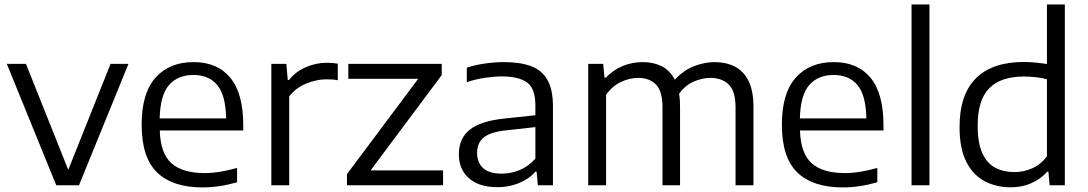

<svg xmlns="http://www.w3.org/2000/svg" viewBox="-20 -828 4860 858"><path d="M231.5 0 10.5 -542.5H96L285 -69L474 -542.5H554L333 0Z M884.5 9.5Q751.5 9.5 682.2 -57.2Q613 -124 613 -271Q613 -411.5 675 -481Q737 -550.5 845 -550.5Q951.5 -550.5 1009.2 -480.5Q1067 -410.5 1067 -269V-245H694Q697 -142 746.5 -98.2Q796 -54.5 894.5 -54.5Q927.5 -54.5 963.8 -60.5Q1000 -66.5 1039.5 -77.5V-13.5Q997.5 -1.5 959.5 4Q921.5 9.5 884.5 9.5ZM844 -493Q775 -493 735.5 -448.2Q696 -403.5 693.5 -299H990.5Q988.5 -403 950.8 -448Q913 -493 844 -493Z M1192.5 0V-542.5H1259.5L1266 -470.5H1271.5Q1301 -508 1346.8 -527.8Q1392.5 -547.5 1440.5 -547.5Q1467 -547.5 1489.5 -543.5V-469.5Q1477 -472 1464 -472.8Q1451 -473.5 1437 -473.5Q1396 -473.5 1349.5 -455Q1303 -436.5 1272.5 -397.5V0Z M1530.5 0V-50L1849 -476H1536.5V-542.5H1954V-492.5L1636 -66.5H1960V0Z M2203.5 8.5Q2121.5 8.5 2076 -31Q2030.5 -70.5 2030.5 -139Q2030.5 -209 2079 -248.2Q2127.5 -287.5 2236 -298.5L2372.5 -313V-356.5Q2372.5 -433 2334.8 -459.8Q2297 -486.5 2222.5 -486.5Q2189.5 -486.5 2148.2 -480.5Q2107 -474.5 2066 -461V-525.5Q2103 -538 2147.5 -544.2Q2192 -550.5 2232 -550.5Q2304 -550.5 2352.8 -532.5Q2401.5 -514.5 2426.2 -471.2Q2451 -428 2451 -352.5V0H2383.5L2378 -61H2372.5Q2344 -28 2299.2 -9.8Q2254.5 8.5 2203.5 8.5ZM2112 -145.5Q2112 -101 2139.2 -76.5Q2166.5 -52 2222.5 -52Q2263 -52 2302 -68Q2341 -84 2372.5 -119V-260L2241 -245.5Q2171 -238 2141.5 -213.5Q2112 -189 2112 -145.5Z M2608.5 0V-542.5H2675.5L2681.5 -480.5H2687Q2719.5 -515 2762 -532.8Q2804.5 -550.5 2852.5 -550.5Q2900 -550.5 2937 -532Q2974 -513.5 2995.5 -472Q3036.5 -515.5 3083.2 -533Q3130 -550.5 3173.5 -550.5Q3224 -550.5 3263.2 -530.8Q3302.5 -511 3324.8 -467Q3347 -423 3347 -350.5V0H3267V-347Q3267 -421.5 3236 -450.8Q3205 -480 3155.5 -480Q3121 -480 3082.5 -464.5Q3044 -449 3015 -409.5Q3019 -383 3019 -352V0H2940.5V-347Q2940.5 -421.5 2910.8 -450.8Q2881 -480 2832 -480Q2794.5 -480 2755.8 -462.2Q2717 -444.5 2688.5 -404.5V0Z M3745.5 9.5Q3612.5 9.5 3543.2 -57.2Q3474 -124 3474 -271Q3474 -411.5 3536 -481Q3598 -550.5 3706 -550.5Q3812.5 -550.5 3870.2 -480.5Q3928 -410.5 3928 -269V-245H3555Q3558 -142 3607.5 -98.2Q3657 -54.5 3755.5 -54.5Q3788.5 -54.5 3824.8 -60.5Q3861 -66.5 3900.5 -77.5V-13.5Q3858.5 -1.5 3820.5 4Q3782.5 9.5 3745.5 9.5ZM3705 -493Q3636 -493 3596.5 -448.2Q3557 -403.5 3554.5 -299H3851.5Q3849.5 -403 3811.8 -448Q3774 -493 3705 -493Z M4053.5 0V-808H4133.5V0Z M4496.5 9Q4432 9 4380.2 -18.2Q4328.5 -45.5 4298.2 -104.8Q4268 -164 4268 -260Q4268 -405.5 4341.2 -478.2Q4414.5 -551 4554.5 -551Q4582.5 -551 4609.2 -548.2Q4636 -545.5 4658.5 -542V-808H4738.5V0H4670.5L4665 -61H4660Q4632 -29 4590 -10Q4548 9 4496.5 9ZM4514 -59Q4553.5 -59 4592 -75.5Q4630.5 -92 4658.5 -129.5V-474Q4637.5 -479.5 4610.2 -482.8Q4583 -486 4555.5 -486Q4452 -486 4400.5 -433.5Q4349 -381 4349 -267Q4349 -189 4369.8 -143.5Q4390.5 -98 4427.5 -78.5Q4464.5 -59 4514 -59Z"/></svg>

Font: Encode Sans Semi Expanded
Style: Regular
Weight: 400
Width: 6
Designer: Multiple Designers
Foundry: Impallari Type
Version: Version 3.000; ttfautohint (v1.8.3) -l 8 -r 50 -G 200 -x 14 